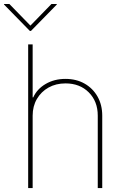

<svg xmlns="http://www.w3.org/2000/svg" viewBox="-46 -952 634 972"><path d="M119.3 -366.5V0H96.6V-727.3H119.3V-458.8H122.2Q141.3 -501.4 185.2 -527Q229 -552.6 285.5 -552.6Q340.2 -552.6 382.1 -528.8Q424 -505 447.8 -463.1Q471.6 -421.2 471.6 -366.5V0H448.9V-366.5Q448.9 -438.9 403.4 -484.4Q358 -529.8 285.5 -529.8Q237.2 -529.8 199.8 -508.9Q162.3 -487.9 140.8 -451Q119.3 -414.1 119.3 -366.5ZM1.4 -931.8 108 -822.4 214.5 -931.8H241.5V-929L110.8 -795.5H105.1L-25.6 -929V-931.8Z"/></svg>

Font: Inter Thin BETA
Style: Regular
Weight: 100
Designer: Rasmus Andersson
Foundry: rsms
Version: Version 3.011;git-f93a4a705